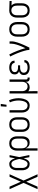

<svg xmlns="http://www.w3.org/2000/svg" viewBox="1997 -2788 1006 5040"><g transform="rotate(-90 2500.0 -268.0)"><path d="M54 215 219 -153 54 -520H120L250 -224L380 -520H446L281 -153L446 215H380L250 -81L120 215Z M721 8Q695 8 670 2Q645 -4 624 -19Q603 -34 588.5 -55Q574 -76 565 -100Q556 -124 553 -149.5Q550 -175 550 -200V-320Q550 -345 553 -370.5Q556 -396 565 -420Q574 -444 588.5 -465Q603 -486 624 -501Q645 -516 670 -522Q695 -528 721 -528Q740 -528 758 -521.5Q776 -515 791 -503Q806 -491 817 -475.5Q828 -460 837 -443.5Q846 -427 853 -409.5Q860 -392 866 -374Q872 -410 878 -446.5Q884 -483 891 -520H948Q935 -456 922.5 -391.5Q910 -327 896 -263Q911 -198 923.5 -132Q936 -66 950 0H893Q886 -38 879.5 -76Q873 -114 867 -152Q861 -134 854 -116Q847 -98 838 -80.5Q829 -63 818 -47Q807 -31 792 -18.5Q777 -6 758.5 1Q740 8 721 8ZM721 -47Q737 -47 752.5 -55Q768 -63 779 -76Q790 -89 797.5 -104Q805 -119 811.5 -134.5Q818 -150 823 -166Q828 -182 832 -198Q836 -214 840 -230.5Q844 -247 847 -264Q844 -280 840 -296Q836 -312 832 -327.5Q828 -343 822.5 -358.5Q817 -374 811 -389.5Q805 -405 797 -419.5Q789 -434 778 -446Q767 -458 752 -465.5Q737 -473 721 -473Q703 -473 685.5 -467.5Q668 -462 655 -450Q642 -438 633 -422.5Q624 -407 619 -390Q614 -373 612.5 -355.5Q611 -338 611 -320V-200Q611 -182 612.5 -164.5Q614 -147 619 -130Q624 -113 633 -97.5Q642 -82 655 -70Q668 -58 685.5 -52.5Q703 -47 721 -47Z M1066 215V-320Q1066 -347 1070 -373Q1074 -399 1084.5 -423.5Q1095 -448 1112 -469Q1129 -490 1152 -503.5Q1175 -517 1201 -522.5Q1227 -528 1254 -528Q1281 -528 1307 -522.5Q1333 -517 1356 -503.5Q1379 -490 1396 -469Q1413 -448 1423.5 -423.5Q1434 -399 1438 -373Q1442 -347 1442 -320V-200Q1442 -175 1439 -150Q1436 -125 1428 -101Q1420 -77 1405.5 -56Q1391 -35 1371 -20Q1351 -5 1326.5 1.5Q1302 8 1277 8Q1252 8 1227.5 1.5Q1203 -5 1183.5 -19.5Q1164 -34 1149.5 -54.5Q1135 -75 1127 -98V215ZM1254 -47Q1273 -47 1291.5 -51.5Q1310 -56 1325.5 -66.5Q1341 -77 1352 -92.5Q1363 -108 1369.5 -126Q1376 -144 1378.5 -162.5Q1381 -181 1381 -200V-320Q1381 -339 1378.5 -357.5Q1376 -376 1369.5 -394Q1363 -412 1352 -427.5Q1341 -443 1325.5 -453.5Q1310 -464 1291.5 -468.5Q1273 -473 1254 -473Q1235 -473 1216.5 -468.5Q1198 -464 1182.5 -453.5Q1167 -443 1156 -427.5Q1145 -412 1138.5 -394Q1132 -376 1129.5 -357.5Q1127 -339 1127 -320V-200Q1127 -181 1129.5 -162.5Q1132 -144 1138.5 -126Q1145 -108 1156 -93Q1167 -78 1182.5 -67Q1198 -56 1216.5 -51.5Q1235 -47 1254 -47Z M1750 8Q1723 8 1696.5 2.5Q1670 -3 1646.5 -16Q1623 -29 1605.5 -50Q1588 -71 1577 -95.5Q1566 -120 1562 -146.5Q1558 -173 1558 -200V-320Q1558 -347 1562 -373.5Q1566 -400 1577 -424.5Q1588 -449 1605.5 -470Q1623 -491 1646.5 -504Q1670 -517 1696.5 -522.5Q1723 -528 1750 -528Q1777 -528 1803.5 -522.5Q1830 -517 1853.5 -504Q1877 -491 1894.5 -470Q1912 -449 1923 -424.5Q1934 -400 1938 -373.5Q1942 -347 1942 -320V-200Q1942 -173 1938 -146.5Q1934 -120 1923 -95.5Q1912 -71 1894.5 -50Q1877 -29 1853.5 -16Q1830 -3 1803.5 2.5Q1777 8 1750 8ZM1750 -47Q1769 -47 1788 -51.5Q1807 -56 1823 -66.5Q1839 -77 1850.5 -92Q1862 -107 1869 -125Q1876 -143 1878.5 -162Q1881 -181 1881 -200V-320Q1881 -339 1878.5 -358Q1876 -377 1869 -395Q1862 -413 1850.5 -428Q1839 -443 1823 -453.5Q1807 -464 1788 -468.5Q1769 -473 1750 -473Q1731 -473 1712 -468.5Q1693 -464 1677 -453.5Q1661 -443 1649.5 -428Q1638 -413 1631 -395Q1624 -377 1621.5 -358Q1619 -339 1619 -320V-200Q1619 -181 1621.5 -162Q1624 -143 1631 -125Q1638 -107 1649.5 -92Q1661 -77 1677 -66.5Q1693 -56 1712 -51.5Q1731 -47 1750 -47Z M2254 8Q2227 8 2201 2.5Q2175 -3 2152 -16.5Q2129 -30 2112 -51Q2095 -72 2084.5 -96.5Q2074 -121 2070 -147Q2066 -173 2066 -200V-520H2127V-200Q2127 -181 2129.5 -162.5Q2132 -144 2138.5 -126Q2145 -108 2156 -92.5Q2167 -77 2182.5 -66.5Q2198 -56 2216.5 -51.5Q2235 -47 2254 -47Q2273 -47 2290.5 -54.5Q2308 -62 2321 -75Q2334 -88 2343 -104.5Q2352 -121 2358.5 -138.5Q2365 -156 2369 -174Q2373 -192 2376 -210.5Q2379 -229 2380.5 -247.5Q2382 -266 2382 -285Q2382 -343 2369.5 -400.5Q2357 -458 2333 -511L2388 -534Q2415 -475 2428.5 -412Q2442 -349 2442 -285Q2442 -252 2438.5 -220Q2435 -188 2426.5 -156.5Q2418 -125 2404.5 -95.5Q2391 -66 2369.5 -42Q2348 -18 2317 -5Q2286 8 2254 8ZM2219 -600 2229 -751H2292L2270 -600Z M2566 215V-520H2627V-200Q2627 -181 2629 -162.5Q2631 -144 2637.5 -126.5Q2644 -109 2654.5 -93.5Q2665 -78 2680 -67.5Q2695 -57 2713 -52Q2731 -47 2750 -47Q2769 -47 2787 -52Q2805 -57 2820 -67.5Q2835 -78 2845.5 -93.5Q2856 -109 2862.5 -126.5Q2869 -144 2871 -162.5Q2873 -181 2873 -200V-520H2934V-77Q2934 -71 2936 -65Q2938 -59 2942 -55Q2946 -51 2952 -49Q2958 -47 2964 -47H2985V8H2964Q2946 8 2928.5 3.5Q2911 -1 2898 -13Q2885 -25 2879 -42Q2873 -59 2873 -77V-97Q2865 -74 2851.5 -54Q2838 -34 2818.5 -19.5Q2799 -5 2775 1.5Q2751 8 2727 8Q2699 8 2672 -1Q2645 -10 2624 -29Q2626 5 2626.5 39Q2627 73 2627 108V215Z M3247 8Q3224 8 3200.5 5Q3177 2 3154.5 -5.5Q3132 -13 3112 -26Q3092 -39 3077.5 -57.5Q3063 -76 3056.5 -99Q3050 -122 3050 -146Q3050 -167 3056 -188Q3062 -209 3075.5 -225.5Q3089 -242 3107.5 -253.5Q3126 -265 3147 -271Q3129 -278 3113.5 -288.5Q3098 -299 3086.5 -314Q3075 -329 3070.5 -347.5Q3066 -366 3066 -384Q3066 -406 3072 -427.5Q3078 -449 3091 -466.5Q3104 -484 3122.5 -496Q3141 -508 3161.5 -515.5Q3182 -523 3203.5 -525.5Q3225 -528 3247 -528Q3268 -528 3289 -525.5Q3310 -523 3330 -516.5Q3350 -510 3368.5 -499Q3387 -488 3400.5 -472Q3414 -456 3421 -435.5Q3428 -415 3428 -394V-389H3367V-392Q3367 -412 3355 -429.5Q3343 -447 3325.5 -456.5Q3308 -466 3287.5 -469.5Q3267 -473 3247 -473Q3226 -473 3205 -469Q3184 -465 3166 -454Q3148 -443 3137.5 -424Q3127 -405 3127 -383Q3127 -369 3131.5 -355.5Q3136 -342 3145.5 -331.5Q3155 -321 3167.5 -314.5Q3180 -308 3194 -304.5Q3208 -301 3222 -299.5Q3236 -298 3250 -298H3305V-243H3250Q3234 -243 3218 -241.5Q3202 -240 3187 -235.5Q3172 -231 3157.5 -224Q3143 -217 3132 -205.5Q3121 -194 3116 -178.5Q3111 -163 3111 -147Q3111 -131 3116 -115.5Q3121 -100 3131 -88Q3141 -76 3155 -68Q3169 -60 3184.5 -55.5Q3200 -51 3215.5 -49Q3231 -47 3247 -47Q3262 -47 3276.5 -48.5Q3291 -50 3305.5 -53Q3320 -56 3333.5 -62Q3347 -68 3358.5 -77.5Q3370 -87 3376.5 -100.5Q3383 -114 3383 -129V-131H3444V-128Q3444 -105 3435.5 -84Q3427 -63 3412 -46.5Q3397 -30 3377 -19.5Q3357 -9 3335.5 -2.5Q3314 4 3291.5 6Q3269 8 3247 8Z M3710 0Q3710 -33 3702.5 -66Q3695 -99 3686 -131Q3677 -163 3666.5 -194.5Q3656 -226 3644.5 -257.5Q3633 -289 3620.5 -320Q3608 -351 3594.5 -381.5Q3581 -412 3567 -442Q3553 -472 3537 -502L3590 -528Q3617 -478 3640.5 -425.5Q3664 -373 3684.5 -320Q3705 -267 3723.5 -213Q3742 -159 3755 -104Q3769 -133 3782 -162Q3795 -191 3807.5 -221Q3820 -251 3831 -281Q3842 -311 3851 -342Q3860 -373 3866.5 -404.5Q3873 -436 3873 -468V-520H3934V-468Q3934 -426 3924.5 -385.5Q3915 -345 3902 -305.5Q3889 -266 3873.5 -227.5Q3858 -189 3841.5 -150.5Q3825 -112 3807 -74.5Q3789 -37 3771 0Z M4250 8Q4223 8 4196.5 2.5Q4170 -3 4146.5 -16Q4123 -29 4105.5 -50Q4088 -71 4077 -95.5Q4066 -120 4062 -146.5Q4058 -173 4058 -200V-320Q4058 -347 4062 -373.5Q4066 -400 4077 -424.5Q4088 -449 4105.5 -470Q4123 -491 4146.5 -504Q4170 -517 4196.5 -522.5Q4223 -528 4250 -528Q4277 -528 4303.5 -522.5Q4330 -517 4353.5 -504Q4377 -491 4394.5 -470Q4412 -449 4423 -424.5Q4434 -400 4438 -373.5Q4442 -347 4442 -320V-200Q4442 -173 4438 -146.5Q4434 -120 4423 -95.5Q4412 -71 4394.5 -50Q4377 -29 4353.5 -16Q4330 -3 4303.5 2.5Q4277 8 4250 8ZM4250 -47Q4269 -47 4288 -51.5Q4307 -56 4323 -66.5Q4339 -77 4350.5 -92Q4362 -107 4369 -125Q4376 -143 4378.5 -162Q4381 -181 4381 -200V-320Q4381 -339 4378.5 -358Q4376 -377 4369 -395Q4362 -413 4350.5 -428Q4339 -443 4323 -453.5Q4307 -464 4288 -468.5Q4269 -473 4250 -473Q4231 -473 4212 -468.5Q4193 -464 4177 -453.5Q4161 -443 4149.5 -428Q4138 -413 4131 -395Q4124 -377 4121.5 -358Q4119 -339 4119 -320V-200Q4119 -181 4121.5 -162Q4124 -143 4131 -125Q4138 -107 4149.5 -92Q4161 -77 4177 -66.5Q4193 -56 4212 -51.5Q4231 -47 4250 -47Z M4746 8Q4719 8 4693 2.5Q4667 -3 4644 -16.5Q4621 -30 4604 -51Q4587 -72 4576.5 -96.5Q4566 -121 4562 -147Q4558 -173 4558 -200V-320Q4558 -346 4561.5 -371.5Q4565 -397 4575 -420.5Q4585 -444 4601 -464.5Q4617 -485 4638.5 -499Q4660 -513 4684.5 -520.5Q4709 -528 4735 -528H4750L4994 -520V-465L4876 -469Q4892 -455 4903.5 -437.5Q4915 -420 4922 -401Q4929 -382 4931.5 -361.5Q4934 -341 4934 -320V-200Q4934 -173 4930 -147Q4926 -121 4915.5 -96.5Q4905 -72 4888 -51Q4871 -30 4848 -16.5Q4825 -3 4799 2.5Q4773 8 4746 8ZM4746 -47Q4765 -47 4783.5 -51.5Q4802 -56 4817.5 -66.5Q4833 -77 4844 -92.5Q4855 -108 4861.5 -126Q4868 -144 4870.5 -162.5Q4873 -181 4873 -200V-320Q4873 -346 4868 -372.5Q4863 -399 4849 -421.5Q4835 -444 4811.5 -457.5Q4788 -471 4761 -472L4750 -473H4741Q4723 -473 4705 -467Q4687 -461 4672.5 -450.5Q4658 -440 4647 -424.5Q4636 -409 4629.5 -392Q4623 -375 4621 -356.5Q4619 -338 4619 -320V-200Q4619 -181 4621.5 -162.5Q4624 -144 4630.5 -126Q4637 -108 4648 -92.5Q4659 -77 4674.5 -66.5Q4690 -56 4708.5 -51.5Q4727 -47 4746 -47Z"/></g></svg>

Font: Iosevka Fixed Light
Style: Regular
Weight: 300
Monospace: yes
Designer: Belleve Invis
Foundry: Belleve Invis
Version: Version 32.3.0